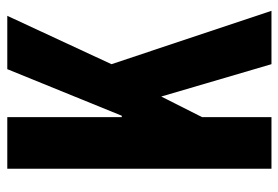

<svg xmlns="http://www.w3.org/2000/svg" viewBox="-142 -642 783 540"><g transform="rotate(-90 250.0 -371.5)"><path d="M46 0H191V-195L249 -310L340 0H490L340 -450L476 -743H326L195 -421H191V-743H46Z"/></g></svg>

Font: Noto Sans Mono CJK TC
Style: Bold
Weight: 700
Designer: Ryoko NISHIZUKA 西塚涼子 (kana, bopomofo & ideographs); Paul D. Hunt (Latin, Greek & Cyrillic); Sandoll Communications 산돌커뮤니
Foundry: Adobe
Version: Version 2.004;hotconv 1.0.118;makeotfexe 2.5.65603